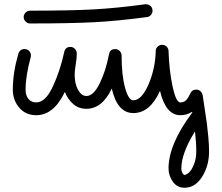

<svg xmlns="http://www.w3.org/2000/svg" viewBox="-20 -540 1040 900"><path d="M695 -490Q695 -479 687.5 -470Q680 -461 669 -460Q535 -442 424 -436Q313 -430 121 -430Q109 -430 100 -439Q91 -448 91 -460Q91 -472 100 -481Q109 -490 121 -490Q312 -490 420 -496Q528 -502 661 -520H665Q677 -520 686 -511.5Q695 -503 695 -490ZM830 250Q830 260 833.5 267.5Q837 275 840.5 277.5Q844 280 845 280Q853 280 865.5 269Q878 258 889 231Q900 204 900 170Q900 126 894 76Q830 179 830 250ZM520 -310Q533 -310 541.5 -300.5Q550 -291 550 -280Q550 -189 566 -129.5Q582 -70 605 -70Q644 -70 676 -144Q708 -218 710 -301Q710 -313 719 -321.5Q728 -330 740 -330Q753 -330 761.5 -321Q770 -312 770 -301Q773 -209 789 -134.5Q805 -60 825 -60Q842 -60 852 -70Q862 -80 872 -102Q880 -120 900 -120Q912 -120 920 -112Q928 -104 930 -94Q932 -77 939 -33.5Q946 10 949.5 37Q953 64 956.5 102Q960 140 960 170Q960 237 927.5 288.5Q895 340 845 340Q810 340 790 311.5Q770 283 770 250Q770 136 881 -12V-16Q856 0 825 0Q757 0 730 -114Q683 -10 605 -10Q530 -10 504 -125Q459 -30 385 -30Q348 -30 322.5 -53Q297 -76 284 -109Q232 0 150 0Q100 0 70 -35.5Q40 -71 40 -120Q40 -198 66 -288Q73 -310 95 -310Q108 -310 116.5 -301Q125 -292 125 -280Q125 -275 124 -272Q100 -185 100 -120Q100 -92 113.5 -76Q127 -60 150 -60Q193 -60 227.5 -134Q262 -208 281 -296Q286 -320 310 -320Q323 -320 331.5 -310.5Q340 -301 340 -289Q340 -268 335 -238.5Q330 -209 330 -190Q330 -147 346 -118.5Q362 -90 385 -90Q418 -90 447 -148.5Q476 -207 491 -286Q496 -310 520 -310Z"/></svg>

Font: Pecita
Style: Book
Weight: 400
Width: 7
Version: Version 4.3